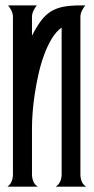

<svg xmlns="http://www.w3.org/2000/svg" viewBox="-20 -704 356 724"><path d="M7.8 0Q19.5 -8.3 24.2 -20.8Q28.8 -33.2 28.8 -46.4V-639.6Q28.8 -652.3 23.4 -663.3Q18.1 -674.3 10.7 -683.6H118.7Q111.3 -674.3 106 -663.3Q100.6 -652.3 100.6 -639.6V-569.3Q117.7 -603 134.3 -625.2Q150.9 -647.5 171.4 -660.4Q191.9 -673.3 218.8 -678.5Q245.6 -683.6 283.2 -683.6H301.3Q294.4 -674.3 288.8 -663.3Q283.2 -652.3 283.2 -639.6V-46.4Q283.2 -33.2 287.8 -20.5Q292.5 -7.8 305.2 0H189.9Q202.1 -8.3 207.3 -20.3Q212.4 -32.2 212.4 -46.4V-600.1Q191.4 -585 175 -557.9Q158.7 -530.8 146.2 -496.8Q133.8 -462.9 125.2 -424.8Q116.7 -386.7 111.1 -349.9Q105.5 -313 103 -279.8Q100.6 -246.6 100.6 -223.1V-46.4Q100.6 -33.2 105.5 -20.5Q110.4 -7.8 122.6 0Z"/></svg>

Font: XAYAX
Style: Regular
Weight: 400
Designer: Peter Wiegel
Foundry: Peter Wiegel
Version: Version 1.000 2009 initial release